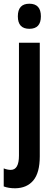

<svg xmlns="http://www.w3.org/2000/svg" viewBox="-42 -773 294 1033"><path d="M54 -685Q54 -753 116 -753Q178 -753 178 -685Q178 -618 116 -618Q54 -618 54 -685ZM40 240Q4 240 -22 230V133Q-2 141 16 141Q60 141 60 64V-543H172V68Q172 156 137.5 197.5Q103 239 40 240Z"/></svg>

Font: Noto Sans ExtraCondensed SemiBold
Style: Regular
Weight: 600
Width: 2
Designer: Monotype Design Team
Foundry: Monotype Imaging Inc.
Version: Version 2.013; ttfautohint (v1.8.4.7-5d5b)